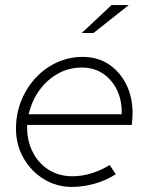

<svg xmlns="http://www.w3.org/2000/svg" viewBox="-20 -726 579 756"><path d="M263 10Q203 10 153 -20.5Q103 -51 73 -103Q43 -155 43 -219Q43 -278 63.5 -329Q84 -380 120 -419Q156 -458 204 -480Q252 -502 306 -502Q364 -502 408 -473Q452 -444 477 -394Q502 -344 502 -280Q502 -275 501 -257.5Q500 -240 499 -234H87Q85 -176 107.5 -130Q130 -84 171 -58Q212 -32 265 -32Q304 -32 341.5 -44Q379 -56 412 -76L436 -40Q399 -16 353.5 -3Q308 10 263 10ZM93 -276H459Q461 -326 442.5 -367.5Q424 -409 388 -434.5Q352 -460 302 -460Q251 -460 208 -436Q165 -412 135 -370.5Q105 -329 93 -276ZM302 -596 419 -706H487L348 -596Z"/></svg>

Font: Red Hat Display
Style: Italic
Weight: 300
Italic angle: -12°
Designer: Pentagram, MCKL
Foundry: Pentagram, MCKL
Version: Version 1.023